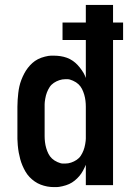

<svg xmlns="http://www.w3.org/2000/svg" viewBox="-20 -755 540 783"><path d="M200 8Q186 8 172.5 5.5Q159 3 146 -2Q133 -7 121.5 -15Q110 -23 100.5 -33Q91 -43 84 -55Q77 -67 71.5 -80Q66 -93 62.5 -106Q59 -119 56.5 -132.5Q54 -146 52.5 -162.5Q51 -179 51 -188V-320Q51 -334 52 -348Q53 -362 54.5 -375.5Q56 -389 59 -402.5Q62 -416 67 -429Q72 -442 78.5 -454.5Q85 -467 93.5 -478Q102 -489 112 -498Q122 -507 134.5 -513.5Q147 -520 163 -524Q179 -528 188 -528H200Q213 -528 226.5 -526Q240 -524 252.5 -519.5Q265 -515 276 -507.5Q287 -500 296 -490.5Q305 -481 314 -468Q323 -455 326 -447L330 -437V-592H235V-663H330V-735H441V-663H482V-592H441V0H330V-83Q325 -71 318.5 -59Q312 -47 303.5 -37Q295 -27 284.5 -18.5Q274 -10 262 -4.5Q250 1 234.5 4.5Q219 8 211 8ZM236 -88H246Q258 -88 270 -92Q282 -96 292.5 -103Q303 -110 309.5 -120Q316 -130 320.5 -141.5Q325 -153 327.5 -167.5Q330 -182 330 -190V-320Q330 -332 328.5 -344.5Q327 -357 323.5 -369Q320 -381 314.5 -392Q309 -403 300 -411.5Q291 -420 277.5 -426Q264 -432 256 -432H246Q234 -432 222 -428Q210 -424 199.5 -417Q189 -410 182.5 -400Q176 -390 171.5 -378.5Q167 -367 164.5 -352.5Q162 -338 162 -330V-200Q162 -188 163.5 -175.5Q165 -163 168.5 -151Q172 -139 177.5 -128Q183 -117 192 -108.5Q201 -100 214.5 -94Q228 -88 236 -88Z"/></svg>

Font: Iosevka Custom
Style: Bold
Weight: 700
Monospace: yes
Designer: Belleve Invis
Foundry: Belleve Invis
Version: Version 30.3.3; ttfautohint (v1.8.3)